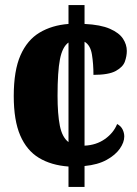

<svg xmlns="http://www.w3.org/2000/svg" viewBox="-20 -734 537 754"><path d="M249 -80Q181 -85 133 -114Q85 -143 59.5 -202Q34 -261 34 -357Q34 -457 60.5 -517Q87 -577 135.5 -606Q184 -635 249 -640V-714H312V-640Q375 -637 411.5 -621Q448 -605 463 -582Q478 -559 478 -534Q478 -514 470.5 -492.5Q463 -471 435 -455.5Q407 -440 347 -440Q347 -483 341 -520Q335 -557 312 -570V-162Q358 -164 392 -188Q426 -212 440 -247Q455 -239 461.5 -225.5Q468 -212 468 -198Q468 -175 450.5 -150Q433 -125 398.5 -106Q364 -87 312 -82V0H249ZM249 -567Q225 -550 215.5 -501.5Q206 -453 206 -358Q206 -286 215 -240.5Q224 -195 249 -176Z"/></svg>

Font: Noto Serif Thai Condensed Black
Style: Regular
Weight: 900
Width: 3
Designer: Monotype Design Team
Foundry: Monotype Imaging Inc.
Version: Version 2.002; ttfautohint (v1.8.4.7-5d5b)